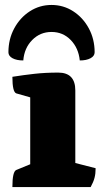

<svg xmlns="http://www.w3.org/2000/svg" viewBox="-20 -755 416 775"><path d="M30 0Q30 -63 46 -69L102 -92V-362L46 -378Q30 -383 30 -445Q74 -452 118.5 -457Q163 -462 215 -462Q284 -462 284 -390V-97L366 -76Q366 -54 361.5 -37Q357 -20 346 0ZM188 -735Q236 -735 275.5 -709.5Q315 -684 338.5 -640.5Q362 -597 362 -544Q362 -529 345.5 -520Q329 -511 302 -511Q297 -561 265.5 -593.5Q234 -626 188 -626Q142 -626 110 -593.5Q78 -561 74 -511Q47 -511 30.5 -520Q14 -529 14 -544Q14 -597 37.5 -640.5Q61 -684 100.5 -709.5Q140 -735 188 -735Z"/></svg>

Font: Petrona Black
Style: Regular
Weight: 900
Designer: Ringo R. Seeber
Foundry: Ringo R. Seeber
Version: Version 2.001; ttfautohint (v1.8.3)